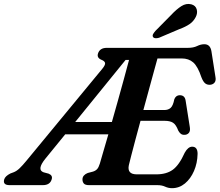

<svg xmlns="http://www.w3.org/2000/svg" viewBox="-68 -944 1120 979"><path d="M734 0H386Q366.5 0 359.5 -8.2Q352.5 -16.5 352.5 -29Q352.5 -41 360 -49.2Q367.5 -57.5 379.5 -62L406 -69Q419 -73 427 -81.5Q435 -90 441 -109.5Q444.5 -121.5 456.2 -162Q468 -202.5 484.5 -259H264.5L163 -134.5Q118 -78.5 154 -65.5L180 -58.5Q202 -49.5 195.5 -29.5Q187 0 150.5 0H-19Q-55 0 -46.5 -29.5Q-41.5 -46 -15 -59.5L2.5 -66Q17.5 -72 32.2 -86.2Q47 -100.5 66 -123.5L453 -592.5Q469.5 -612.5 467.8 -622.5Q466 -632.5 449.5 -639Q425 -649 431.5 -670.5Q440.5 -700 476.5 -700H890Q918 -700 937 -709.2Q956 -718.5 974 -718.5Q1004 -718.5 1010 -683L1030.5 -552Q1034 -534 1026.8 -524Q1019.5 -514 1006 -512Q990.5 -510 979.2 -518.2Q968 -526.5 959 -550Q940.5 -605.5 917.2 -625.8Q894 -646 858.5 -646H735Q728 -621.5 716.8 -580Q705.5 -538.5 691.5 -487.5Q677.5 -436.5 663 -383H770Q790 -383 802.2 -394Q814.5 -405 821 -438.5Q829.5 -458.5 848.5 -458.5Q874.5 -458.5 878.5 -431L900 -295Q903 -275 894.5 -265.8Q886 -256.5 872.5 -256.5Q861 -256 853.5 -262.2Q846 -268.5 841 -278Q829.5 -308.5 814.2 -318.2Q799 -328 771 -328H648.5Q634.5 -276 622 -229.8Q609.5 -183.5 601 -149.8Q592.5 -116 589 -102Q579 -55 629.5 -55H729.5Q780.5 -55 813 -78.5Q845.5 -102 874 -165.5Q891 -196 912 -196Q939.5 -196 939.5 -159.5Q938.5 -112 921.2 -72.2Q904 -32.5 875 -8.5Q846 15.5 809 15.5Q790.5 15.5 774 7.8Q757.5 0 734 0ZM572.5 -638.5 315.5 -322H502.5Q517.5 -375 533.5 -431.8Q549.5 -488.5 564 -542Q578.5 -595.5 590 -638.5ZM804 -867Q831.5 -896.5 856.5 -912.5Q881.5 -928.5 907.5 -922Q929.5 -916 935 -896.5Q940.5 -877 930 -857Q918.5 -834.5 898.2 -820.8Q878 -807 845.5 -795L743 -751.5Q733.5 -748.5 724.5 -749.2Q715.5 -750 712 -756Q708.5 -763 713 -770.8Q717.5 -778.5 725 -787Z"/></svg>

Font: Fraunces 9pt Soft SemiBold
Style: Italic
Weight: 600
Italic angle: -16°
Version: Version 1.000;[b76b70a41]